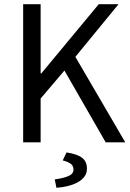

<svg xmlns="http://www.w3.org/2000/svg" viewBox="-20 -676 619 912"><path d="M90 -656H173V-327H176L449 -656H543L338 -406L575 0H482L286 -341L173 -208V0H90ZM296 48Q347 56 370 73.5Q393 91 393 125Q393 147 381 163Q369 179 349 190Q329 201 302.5 207.5Q276 214 248 216L240 176Q280 171 304.5 160.5Q329 150 329 130Q329 110 314 100.5Q299 91 278 86L296 48Z"/></svg>

Font: Myanmar Sanpya
Style: Regular
Weight: 400
Designer: Danh Hong
Foundry: Google Inc.
Version: Version 2.00 November 22, 2015